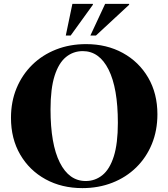

<svg xmlns="http://www.w3.org/2000/svg" viewBox="-20 -955 866 988"><path d="M423 -728Q529 -728 612 -682.5Q695 -637 742.5 -555.5Q790 -474 790 -367Q790 -283.5 761.5 -214Q733 -144.5 681 -93.5Q629 -42.5 558.2 -14.8Q487.5 13 404 13Q297.5 13 214.5 -32.5Q131.5 -78 84 -159.5Q36.5 -241 36.5 -348.5Q36.5 -432 65.2 -501.2Q94 -570.5 146 -621.5Q198 -672.5 268.5 -700.2Q339 -728 423 -728ZM421 -23.5Q469.5 -23.5 507 -53.8Q544.5 -84 565.5 -150Q586.5 -216 586.5 -323Q586.5 -501.5 538.8 -596.8Q491 -692 406 -692Q357 -692 319.5 -661.5Q282 -631 261 -565Q240 -499 240 -392Q240 -213.5 287.8 -118.5Q335.5 -23.5 421 -23.5ZM445 -772 521 -935H644.5V-930.5L473.5 -772ZM318.5 -772 352.5 -935H458V-930.5L343.5 -772Z"/></svg>

Font: Newsreader Display
Style: Bold
Weight: 700
Designer: Hugues Gentile
Foundry: Production Type
Version: Version 1.001